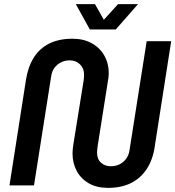

<svg xmlns="http://www.w3.org/2000/svg" viewBox="-20 -900 851 932"><path d="M504 12Q450 12 411.5 -10Q373 -32 352.5 -70Q332 -108 332 -156Q332 -167 333.5 -179.5Q335 -192 337 -205L386 -509Q387 -516 387.5 -524Q388 -532 388 -538Q388 -568 368.5 -587.5Q349 -607 318 -607Q295 -607 275.5 -597Q256 -587 243.5 -569.5Q231 -552 228 -527L145 0H26L106 -512Q116 -576 144 -620.5Q172 -665 219 -688.5Q266 -712 332 -712Q386 -712 425.5 -690Q465 -668 486.5 -630Q508 -592 508 -544Q508 -534 506.5 -523Q505 -512 503 -501L454 -191Q453 -182 452 -174Q451 -166 451 -160Q451 -128 470 -110.5Q489 -93 518 -93Q542 -93 561.5 -103Q581 -113 593.5 -131Q606 -149 609 -173L692 -700H811L731 -188Q722 -125 692.5 -80Q663 -35 616 -11.5Q569 12 504 12ZM416 -757 348 -880H441L484 -804L553 -880H650L542 -757Z"/></svg>

Font: MuseoModerno Medium
Style: Italic
Weight: 500
Italic angle: -9°
Designer: Pablo Cosgaya, Héctor Gatti, Marcela Romero, and the Authors of The MuseoModerno Project.
Foundry: Omnibus-Type Team
Version: Version 1.003